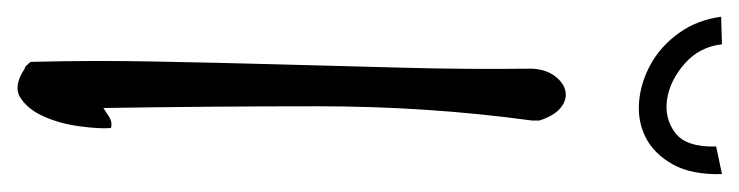

<svg xmlns="http://www.w3.org/2000/svg" viewBox="-360 -522 862 224"><g transform="rotate(90 71.0 -410.0)"><path d="M39.1 -7.8Q37.1 -7.8 34.7 -10.7Q32.2 -13.7 31.2 -14.6Q29.3 -87.9 30.8 -161.1Q32.2 -234.4 34.2 -307.6Q36.1 -380.9 38.1 -453.6Q40 -526.4 39.1 -599.6Q40 -616.2 47.9 -626.5Q55.7 -636.7 65.4 -638.7Q75.2 -640.6 84.5 -633.3Q93.8 -626 99.6 -608.4V-599.6Q83 -477.5 83 -350.6Q83 -223.6 85 -99.6Q87.9 -101.6 94.7 -106Q101.6 -110.4 108.4 -108.4Q109.4 -94.7 106.4 -72.3Q103.5 -49.8 95.2 -30.8Q86.9 -11.7 73.2 -2.9Q59.6 5.9 39.1 -7.8ZM10.7 -821.3Q13.7 -794.9 33.2 -777.8Q52.7 -760.7 74.7 -757.3Q96.7 -753.9 113.8 -766.6Q130.9 -779.3 129.9 -814.5L162.1 -821.3Q163.1 -786.1 150.9 -764.2Q138.7 -742.2 119.6 -732.4Q100.6 -722.7 77.6 -724.6Q54.7 -726.6 33.7 -738.3Q12.7 -750 -2.4 -771Q-17.6 -792 -21.5 -820.3Z"/></g></svg>

Font: Give You Glory
Style: Regular
Weight: 400
Designer: Kimberly Geswein
Foundry: Kimberly Geswein
Version: Version 1.002